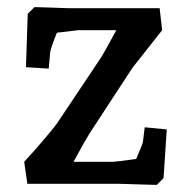

<svg xmlns="http://www.w3.org/2000/svg" viewBox="-20 -517 534 540"><path d="M384 2 317 0H57L48 -62Q75 -91 103 -124Q131 -157 139 -168L262 -352Q274 -370 307 -432H199Q196 -432 166 -428L140 -425Q123 -383 121 -369L117 -324L53 -328L58 -478L77 -497L112 -496L171 -494H429L436 -432L353 -327L232 -142Q217 -118 187 -62H298Q305 -62 363 -70Q380 -109 382 -118L387 -159L449 -153L440 -16L421 3Z"/></svg>

Font: Andada Pro SemiBold
Style: Regular
Weight: 600
Designer: Carolina Giovagnoli
Foundry: Huerta Tipografica
Version: Version 3.005